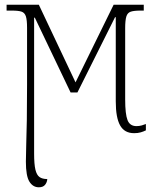

<svg xmlns="http://www.w3.org/2000/svg" viewBox="-20 -556 659 816"><path d="M145 240Q120 240 105 216Q90 192 90 131Q90 100 91.5 58Q93 16 94 -45.5Q95 -107 95 -196V-438Q95 -471 90 -486.5Q85 -502 71.5 -506.5Q58 -511 31 -511H8V-536H145L301 -206L463 -536H591V-511H577Q550 -511 536 -506.5Q522 -502 517 -486Q512 -470 512 -436V-133Q512 -71 522 -45.5Q532 -20 560 -20Q572 -20 582.5 -23Q593 -26 600 -29V-2Q590 3 578 6.5Q566 10 550 10Q509 10 490.5 -23Q472 -56 472 -125V-483H469L309 -163H280L128 -481H125V96Q125 142 130.5 165Q136 188 148 196.5Q160 205 181 205Q180 219 171.5 229.5Q163 240 145 240Z"/></svg>

Font: Noto Serif Condensed ExtraLight
Style: Regular
Weight: 200
Width: 3
Designer: Monotype Design Team
Foundry: Monotype Imaging Inc.
Version: Version 2.013; ttfautohint (v1.8.4.7-5d5b)